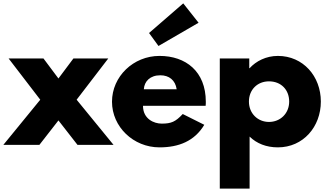

<svg xmlns="http://www.w3.org/2000/svg" viewBox="-20 -860 1948 1140"><path d="M654 0 435 -268 623 -513H416L327 -394L238 -513H31L219 -268L0 0H214L327 -145L440 0Z M865 -664 921 -587 1159 -725 1068 -840ZM1201 -232C1202 -238 1202 -249 1202 -256C1202 -436 1083 -528 927 -528C772 -528 645 -406 645 -256C645 -107 772 15 927 15C1041 15 1135 -22 1193 -119L1065 -183C1022 -137 997 -126 940 -126C895 -126 829 -153 829 -232ZM834 -330C837 -377 871 -413 932 -413C984 -413 1021 -384 1029 -330Z M1885 -257C1885 -407 1780 -528 1630 -528C1560 -528 1500 -497 1462 -455H1460V-513H1285V260H1462V-49C1504 -8 1561 15 1630 15C1780 15 1885 -107 1885 -257ZM1697 -257C1697 -186 1644 -136 1577 -136C1511 -136 1458 -186 1458 -257C1458 -327 1508 -377 1577 -377C1649 -377 1697 -327 1697 -257Z"/></svg>

Font: Hussar Techniczny
Style: Bold 
Weight: 700
Foundry: Cannot Into Space Fonts
Version: Version 0.77